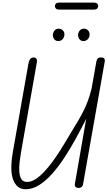

<svg xmlns="http://www.w3.org/2000/svg" viewBox="-20 -1410 806 1440"><path d="M171.5 9.5Q108 9.5 79.8 -59.5Q51.5 -128.5 77 -273.5L194.5 -940.5Q197.5 -957 207.2 -968Q217 -979 232.5 -979Q247 -978.5 253.2 -969.2Q259.5 -960 257 -946L138.5 -273Q132 -236.5 127.2 -196.8Q122.5 -157 124.8 -122.8Q127 -88.5 140.2 -67Q153.5 -45.5 183 -45.5Q214 -45.5 246.5 -66.2Q279 -87 311.2 -121.5Q343.5 -156 374.5 -198.2Q405.5 -240.5 433.2 -284.5Q461 -328.5 484 -367.8Q507 -407 524 -435Q543 -466 563 -499.2Q583 -532.5 602.2 -570Q621.5 -607.5 638.2 -651.5Q655 -695.5 667 -747L703 -949Q705.5 -962 712.5 -970.5Q719.5 -979 736.5 -979Q756 -979 762 -971Q768 -963 765.5 -948L603 -29Q601 -14 591.2 -7Q581.5 0 570 0Q555.5 0 547 -8Q538.5 -16 542 -33.5L626.5 -518.5Q589 -444.5 547.8 -369.2Q506.5 -294 461.8 -226Q417 -158 369.5 -105Q322 -52 272.5 -21.2Q223 9.5 171.5 9.5ZM606 -1102Q587.5 -1102 576.2 -1115.5Q565 -1129 565.5 -1149Q566.5 -1167 578.2 -1181Q590 -1195 609 -1195Q627.5 -1195 640.2 -1182.2Q653 -1169.5 652 -1149Q651.5 -1129.5 638.2 -1115.8Q625 -1102 606 -1102ZM416.5 -1102Q398.5 -1102 387.2 -1115.5Q376 -1129 376.5 -1149Q377.5 -1167 389.2 -1181Q401 -1195 419.5 -1195Q438.5 -1195 451.2 -1182.2Q464 -1169.5 463 -1149Q462.5 -1129.5 449.2 -1115.8Q436 -1102 416.5 -1102ZM425 -1338Q406.5 -1338 399.2 -1345.8Q392 -1353.5 392 -1364.5Q392 -1375.5 399.2 -1383Q406.5 -1390.5 425 -1390.5H683.5Q701.5 -1390.5 709 -1383Q716.5 -1375.5 716.5 -1364.5Q716.5 -1354 708.8 -1346Q701 -1338 683.5 -1338Z"/></svg>

Font: Edu QLD Hand
Style: Regular
Weight: 400
Designer: Tina and Corey Anderson, Eben Sorkin
Foundry: Sorkin Type Co.
Version: Version 2.000